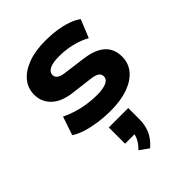

<svg xmlns="http://www.w3.org/2000/svg" viewBox="-231 -619 1035 1035"><g transform="rotate(-45 287.0 -101.0)"><path d="M289 11Q239 11 193.5 4.5Q148 -2 111 -13.5Q74 -25 47 -43L83 -149Q113 -134 148.5 -123Q184 -112 221.5 -106.5Q259 -101 293 -101Q341 -101 366.5 -112.5Q392 -124 392 -147Q392 -164 378.5 -173.5Q365 -183 335 -187L205 -203Q132 -213 94 -250.5Q56 -288 56 -342Q56 -391 86 -427.5Q116 -464 171.5 -485Q227 -506 305 -506Q350 -506 390.5 -500Q431 -494 465 -482Q499 -470 522 -453L480 -350Q455 -364 425 -374Q395 -384 363 -389Q331 -394 300 -394Q248 -394 224.5 -381.5Q201 -369 201 -348Q201 -332 213.5 -322Q226 -312 256 -308L384 -291Q460 -281 498.5 -246.5Q537 -212 537 -153Q537 -102 506.5 -65.5Q476 -29 420.5 -9Q365 11 289 11ZM294 304 242 267Q268 241 279 217Q290 193 290 170L321 191H216V67H364V152Q364 197 348 234Q332 271 294 304Z"/></g></svg>

Font: Nunito Sans 10pt SemiExpanded ExtraBold
Style: Regular
Weight: 800
Width: 6
Designer: Vernon Adams
Foundry: Vernon Adams
Version: Version 3.101;gftools[0.9.27]